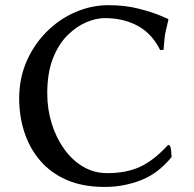

<svg xmlns="http://www.w3.org/2000/svg" viewBox="-20 -718 757 748"><path d="M402.8 -697.8Q467.3 -697.8 519.8 -684.3Q572.3 -670.9 603.3 -657.7Q634.3 -644.5 634.3 -644.5L636.2 -641.1Q630.9 -619.1 627 -602.8Q623 -586.4 621.1 -568.8Q619.1 -551.3 617.2 -523.9L604 -522.9Q571.3 -588.4 515.6 -617.9Q460 -647.5 388.2 -647.5Q355 -647.5 316.9 -631.6Q278.8 -615.7 243.7 -581.3Q208.5 -546.9 186.3 -490.7Q164.1 -434.6 164.1 -354Q164.1 -292.5 181.6 -236.3Q199.2 -180.2 230.5 -136.7Q261.7 -93.3 304.2 -68.4Q346.7 -43.5 397.5 -43.5Q471.7 -43.5 525.1 -67.9Q578.6 -92.3 635.3 -153.8L642.1 -150.4Q645.5 -143.1 647 -128.7Q648.4 -114.3 648.4 -106Q595.7 -41.5 528.3 -15.6Q460.9 10.3 388.2 10.3Q302.2 10.3 239.7 -17.1Q177.2 -44.4 136.2 -92.5Q95.2 -140.6 75 -202.9Q54.7 -265.1 54.7 -334Q54.7 -412.6 83.5 -478.8Q112.3 -544.9 161.6 -594.2Q210.9 -643.6 273.4 -670.7Q335.9 -697.8 402.8 -697.8Z"/></svg>

Font: Kurinto Seri
Style: Regular
Weight: 400
Designer: Kurinto was developed by Clint Goss from a range of fonts that are compatible with the SIL Open Font License Version 1.1
Foundry: Clinton F. Goss
Version: Version 2.196; July 25, 2020